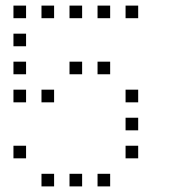

<svg xmlns="http://www.w3.org/2000/svg" viewBox="-20 -693 640 685"><path d="M29 -673Q28 -673 28 -673Q28 -673 28 -672V-629Q28 -628 28 -628Q28 -628 29 -628H72Q73 -628 73 -628Q73 -628 73 -629V-672Q73 -673 73 -673Q73 -673 72 -673ZM129 -673Q128 -673 128 -673Q128 -673 128 -672V-629Q128 -628 128 -628Q128 -628 129 -628H172Q173 -628 173 -628Q173 -628 173 -629V-672Q173 -673 173 -673Q173 -673 172 -673ZM229 -673Q228 -673 228 -673Q228 -673 228 -672V-629Q228 -628 228 -628Q228 -628 229 -628H272Q273 -628 273 -628Q273 -628 273 -629V-672Q273 -673 273 -673Q273 -673 272 -673ZM329 -673Q328 -673 328 -673Q328 -673 328 -672V-629Q328 -628 328 -628Q328 -628 329 -628H372Q373 -628 373 -628Q373 -628 373 -629V-672Q373 -673 373 -673Q373 -673 372 -673ZM429 -673Q428 -673 428 -673Q428 -673 428 -672V-629Q428 -628 428 -628Q428 -628 429 -628H472Q473 -628 473 -628Q473 -628 473 -629V-672Q473 -673 473 -673Q473 -673 472 -673ZM29 -573Q28 -573 28 -573Q28 -573 28 -572V-529Q28 -528 28 -528Q28 -528 29 -528H72Q73 -528 73 -528Q73 -528 73 -529V-572Q73 -573 73 -573Q73 -573 72 -573ZM29 -473Q28 -473 28 -473Q28 -473 28 -472V-429Q28 -428 28 -428Q28 -428 29 -428H72Q73 -428 73 -428Q73 -428 73 -429V-472Q73 -473 73 -473Q73 -473 72 -473ZM229 -473Q228 -473 228 -473Q228 -473 228 -472V-429Q228 -428 228 -428Q228 -428 229 -428H272Q273 -428 273 -428Q273 -428 273 -429V-472Q273 -473 273 -473Q273 -473 272 -473ZM329 -473Q328 -473 328 -473Q328 -473 328 -472V-429Q328 -428 328 -428Q328 -428 329 -428H372Q373 -428 373 -428Q373 -428 373 -429V-472Q373 -473 373 -473Q373 -473 372 -473ZM29 -373Q28 -373 28 -373Q28 -373 28 -372V-329Q28 -328 28 -328Q28 -328 29 -328H72Q73 -328 73 -328Q73 -328 73 -329V-372Q73 -373 73 -373Q73 -373 72 -373ZM129 -373Q128 -373 128 -373Q128 -373 128 -372V-329Q128 -328 128 -328Q128 -328 129 -328H172Q173 -328 173 -328Q173 -328 173 -329V-372Q173 -373 173 -373Q173 -373 172 -373ZM429 -373Q428 -373 428 -373Q428 -373 428 -372V-329Q428 -328 428 -328Q428 -328 429 -328H472Q473 -328 473 -328Q473 -328 473 -329V-372Q473 -373 473 -373Q473 -373 472 -373ZM429 -273Q428 -273 428 -273Q428 -273 428 -272V-229Q428 -228 428 -228Q428 -228 429 -228H472Q473 -228 473 -228Q473 -228 473 -229V-272Q473 -273 473 -273Q473 -273 472 -273ZM29 -173Q28 -173 28 -173Q28 -173 28 -172V-129Q28 -128 28 -128Q28 -128 29 -128H72Q73 -128 73 -128Q73 -128 73 -129V-172Q73 -173 73 -173Q73 -173 72 -173ZM429 -173Q428 -173 428 -173Q428 -173 428 -172V-129Q428 -128 428 -128Q428 -128 429 -128H472Q473 -128 473 -128Q473 -128 473 -129V-172Q473 -173 473 -173Q473 -173 472 -173ZM129 -73Q128 -73 128 -73Q128 -73 128 -72V-29Q128 -28 128 -28Q128 -28 129 -28H172Q173 -28 173 -28Q173 -28 173 -29V-72Q173 -73 173 -73Q173 -73 172 -73ZM229 -73Q228 -73 228 -73Q228 -73 228 -72V-29Q228 -28 228 -28Q228 -28 229 -28H272Q273 -28 273 -28Q273 -28 273 -29V-72Q273 -73 273 -73Q273 -73 272 -73ZM329 -73Q328 -73 328 -73Q328 -73 328 -72V-29Q328 -28 328 -28Q328 -28 329 -28H372Q373 -28 373 -28Q373 -28 373 -29V-72Q373 -73 373 -73Q373 -73 372 -73Z"/></svg>

Font: Doto Light
Style: Regular
Weight: 300
Monospace: yes
Version: Version 1.000